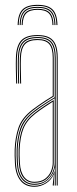

<svg xmlns="http://www.w3.org/2000/svg" viewBox="-20 -746 310 772"><path d="M208 0V-514Q208 -560.8 190.1 -580.9Q172.2 -601 131 -601Q87 -601 68.2 -580.2Q49.5 -559.5 48 -514Q47.2 -490.8 47.8 -463.8Q48.2 -436.8 49 -410H45Q44.2 -436.8 43.8 -464.5Q43.2 -492.2 44 -514Q45.5 -562.8 65.6 -583.9Q85.8 -605 131 -605Q160 -605 177.8 -595.8Q195.5 -586.5 203.8 -566.5Q212 -546.5 212 -514V0ZM118 -7Q147.5 -7 165.5 -21Q183.5 -35 191.8 -54.8Q200 -74.5 200 -91.2V-350.8Q182.8 -340.8 159.2 -325.2Q135.8 -309.8 117.2 -295.2Q79.8 -266.2 66.4 -230.5Q53 -194.8 51 -144.8Q50.5 -129.5 50.8 -121.5Q51 -113.5 52 -90.5Q54 -50.2 71.2 -28.6Q88.5 -7 118 -7ZM118 -11Q90.8 -11 74.4 -31.1Q58 -51.2 56 -90.8Q55 -109.5 54.8 -120Q54.5 -130.5 55 -144.8Q57 -198.2 71.4 -232.1Q85.8 -266 120.2 -292.5Q136.2 -305 157 -319Q177.8 -333 196 -343.8V-91.2Q196 -74.5 188.5 -55.8Q181 -37 163.9 -24Q146.8 -11 118 -11ZM118 -15Q144.8 -15 161 -27.1Q177.2 -39.2 184.6 -57Q192 -74.8 192 -91.2V-336.8Q177.5 -327.8 158.6 -315.1Q139.8 -302.5 122.2 -289Q87.5 -262 74.2 -228.6Q61 -195.2 59 -144.5Q58.5 -129.8 58.8 -122Q59 -114.2 60 -90.8Q62 -54.5 77 -34.8Q92 -15 118 -15ZM118 5Q81.8 5 62 -20.2Q42.2 -45.5 40 -90Q39 -108.5 38.8 -120.2Q38.5 -132 39 -145Q40.8 -192 53.9 -231.8Q67 -271.5 110 -304.8Q121.5 -313.5 135 -323Q148.5 -332.5 163 -342Q177.5 -351.5 192 -360V-514Q192 -552 177.9 -568.5Q163.8 -585 131 -585Q96 -585 80.6 -568.2Q65.2 -551.5 64 -513.5Q63.2 -490.8 63.8 -465.6Q64.2 -440.5 65 -410H61Q60.2 -438 59.8 -465.1Q59.2 -492.2 60 -513.5Q61.2 -552.2 76.9 -570.6Q92.5 -589 131 -589Q166 -589 181 -571.6Q196 -554.2 196 -514V-357.8Q174 -344.8 152.4 -330.2Q130.8 -315.8 112 -301.2Q71.2 -269.5 58 -231.1Q44.8 -192.8 43 -145Q42.5 -129.8 42.8 -121.5Q43 -113.2 44 -90.2Q46.2 -46.2 65.5 -22.6Q84.8 1 118 1Q146.2 1 168 -14.6Q189.8 -30.2 198.8 -57.5H199.8L196.5 -6V0H192.2V-4.8L196.8 -44.5H195.8Q186.2 -21.8 164.4 -8.4Q142.5 5 118 5ZM200.2 0V-10L201.8 -72.2H200.8Q196.2 -45.8 173.9 -24.4Q151.5 -3 118 -3Q86.2 -3 68.2 -25.6Q50.2 -48.2 48 -90.5Q47 -109 46.8 -120Q46.5 -131 47 -144.8Q48.8 -191.8 61.4 -229.2Q74 -266.8 115 -298.5Q128.2 -308.8 143.4 -319Q158.5 -329.2 173.2 -338.6Q188 -348 200 -355V-514Q200 -556.5 184 -574.8Q168 -593 131 -593Q92.2 -593 74.8 -574.6Q57.2 -556.2 56 -513.8Q55.2 -490.5 55.8 -463.8Q56.2 -437 57 -410H53Q52.2 -437.5 51.8 -464.9Q51.2 -492.2 52 -513.8Q53.2 -557.8 71.4 -577.4Q89.5 -597 131 -597Q170 -597 187 -577.8Q204 -558.5 204 -514V0ZM131 -726.5Q173.2 -726.5 191.8 -707.6Q210.2 -688.8 211 -645.2H207Q206.2 -686.8 188.6 -704.6Q171 -722.5 131 -722.5Q91 -722.5 73.4 -704.6Q55.8 -686.8 55 -645.2H51Q51.8 -688.8 70.2 -707.6Q88.8 -726.5 131 -726.5ZM131 -718.5Q169 -718.5 185.6 -701.5Q202.2 -684.5 203 -645.2H199Q198.5 -682.5 182.6 -698.5Q166.8 -714.5 131 -714.5Q95.2 -714.5 79.4 -698.5Q63.5 -682.5 63 -645.2H59Q59.8 -684.5 76.5 -701.5Q93.2 -718.5 131 -718.5ZM131 -710.5Q164.8 -710.5 179.6 -695.4Q194.5 -680.2 195 -645.2H191Q190.5 -678 176.5 -692.2Q162.5 -706.5 131 -706.5Q99.5 -706.5 85.5 -692.2Q71.5 -678 71 -645.2H67Q67.5 -680.2 82.4 -695.4Q97.2 -710.5 131 -710.5Z"/></svg>

Font: Big Shoulders Inline Display SC Thin
Style: Regular
Weight: 100
Designer: Patric King
Foundry: XO Type Co
Version: Version 2.002